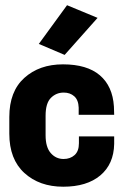

<svg xmlns="http://www.w3.org/2000/svg" viewBox="-20 -704 467 734"><path d="M15.6 -192.9Q15.6 -95.2 73.2 -42.7Q130.9 9.8 221.7 9.8Q312 9.8 363.5 -33.4Q415 -76.7 416.5 -153.8V-182.6H281.7V-156.2Q281.7 -126 265.1 -111.1Q248.5 -96.2 223.1 -96.2Q193.8 -96.2 174.1 -118.7Q154.3 -141.1 154.3 -187V-261.7Q154.3 -309.6 174.6 -329.8Q194.8 -350.1 223.6 -350.1Q248 -350.1 263.9 -335.9Q279.8 -321.8 280.8 -292.5V-265.1H416.5L415.5 -296.9Q410.6 -374.5 361.6 -416.3Q312.5 -458 220.7 -458Q130.4 -458 73 -406.2Q15.6 -354.5 15.6 -256.8ZM128.4 -536.1 227.1 -494.1 353 -635.7 236.3 -684.1Z"/></svg>

Font: Roboto Flex Super Cond Bold
Style: Regular
Weight: 700
Width: 3
Designer: Berlow after Robertson
Foundry: Google
Version: Version 3.000